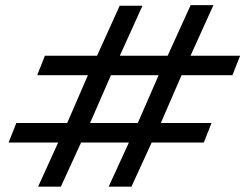

<svg xmlns="http://www.w3.org/2000/svg" viewBox="-20 -718 964 741"><path d="M408.2 -427.7 327.6 -243.2H511.7L592.3 -427.7ZM127 2.4 204.6 -168H13.2L43 -243.2H239.3L319.3 -427.7H123.5L153.3 -502.9H354.5L441.9 -695.8H529.8L442.4 -502.9H627L715.8 -698.2H803.7L715.3 -502.9H906.7L877 -427.7H680.7L600.6 -243.2H796.4L766.6 -168H565.4L487.3 2.4H399.4L477.5 -168H293L214.8 2.4Z"/></svg>

Font: Sansation
Style: Bold Italic
Weight: 700
Designer: Bernd Montag
Version: Version 1.301